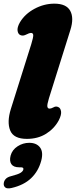

<svg xmlns="http://www.w3.org/2000/svg" viewBox="-31 -747 415 1050"><path d="M354 -583.5 236.5 -209Q226 -174.5 228 -163.8Q230 -153 240 -153Q248.5 -153 260.5 -159.5Q275 -168 287.5 -161.5Q299.5 -157 302.8 -138.5Q306 -120 291 -90Q266.5 -44 221.5 -15.8Q176.5 12.5 116 12.5Q43.5 12.5 24.8 -33.5Q6 -79.5 28.5 -151.5L140 -505.5Q151 -541.5 150.8 -554.2Q150.5 -567 138 -567Q130 -567 113.5 -558.5Q95.5 -549 82 -554.5Q68.5 -559 65.2 -578Q62 -597 78 -625Q105.5 -671 157.8 -699Q210 -727 266.5 -727Q331.5 -727 353 -688Q374.5 -649 354 -583.5ZM74 168Q43 168 31.2 150.8Q19.5 133.5 27 104Q35.5 72.5 65 53.2Q94.5 34 129 34Q168.5 34 187.8 59.2Q207 84.5 194.5 132Q179 189.5 139.2 227.5Q99.5 265.5 32.5 281Q8.5 286.5 -1.8 278.5Q-12 270.5 -10.5 256Q-9.5 243 -0.2 232.2Q9 221.5 29 216.5Q68.5 206.5 81.5 198Q94.5 189.5 96.5 180.5Q100 168 83.5 168Z"/></svg>

Font: Fraunces 72pt S100 Black
Style: Italic
Weight: 900
Italic angle: -16°
Version: Version 1.000; ttfautohint (v1.8.3)